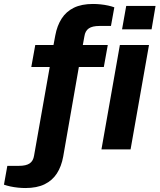

<svg xmlns="http://www.w3.org/2000/svg" viewBox="-104 -754 805 969"><path d="M24 195Q7 195 -13 193Q-33 191 -51.5 187Q-70 183 -84 178L-67 83H-8Q28 83 46 70.5Q64 58 68 31L147 -416H54L74 -527H166L175 -575Q184 -624 207 -660Q230 -696 269 -715Q308 -734 365 -734Q384 -734 403.5 -732Q423 -730 441.5 -726Q460 -722 473 -717L456 -623H398Q362 -623 344 -610.5Q326 -598 322 -571L314 -527H440L420 -416H294L215 36Q206 86 183 121.5Q160 157 121 176Q82 195 24 195ZM512 -606 533 -724H681L661 -606ZM408 0 501 -527H648L555 0Z"/></svg>

Font: Archivo SemiExpanded
Style: Bold Italic
Weight: 700
Width: 6
Italic angle: -10°
Designer: Hector Gatti
Foundry: Omnibus-Type
Version: Version 2.001